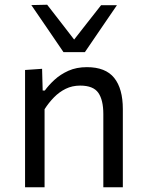

<svg xmlns="http://www.w3.org/2000/svg" viewBox="-20 -792 613 812"><path d="M86 0Q86 -55.5 86 -106.5Q86 -157.5 86 -219V-269Q86 -324 86 -381.5Q86 -439 86 -496L158 -501L160.5 -409H169.5Q185.5 -431.5 210.5 -454.5Q235.5 -477.5 269.5 -492.8Q303.5 -508 347.5 -508Q426.5 -508 463 -462.5Q499.5 -417 499.5 -330.5Q499.5 -298 499.5 -273Q499.5 -248 499.5 -219Q499.5 -160 499.5 -107.8Q499.5 -55.5 499.5 0H417Q417 -55.5 417 -107.2Q417 -159 417 -215.5V-309.5Q417 -369 395.8 -399.5Q374.5 -430 319 -430Q285.5 -430 258 -416.5Q230.5 -403 208.2 -380.2Q186 -357.5 168.5 -330V-215.5Q168.5 -157 168.5 -106.2Q168.5 -55.5 168.5 0ZM248.5 -571.5Q214.5 -621.5 180.5 -671.2Q146.5 -721 112.5 -770.5L179.5 -772Q211 -731.5 242 -691.5Q273 -651.5 304.5 -610.5H282.5Q314 -651 345 -690.5Q376 -730 407.5 -770H474.5Q441 -721 407 -671.2Q373 -621.5 339 -571.5Z"/></svg>

Font: Commissioner Thin
Style: Regular
Weight: 400
Version: Version 1.000